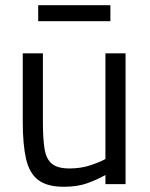

<svg xmlns="http://www.w3.org/2000/svg" viewBox="-20 -704 572 734"><path d="M224 10Q160 10 126 -16Q92 -42 79.5 -97Q67 -152 67 -239V-500H144V-239Q144 -173 150.5 -134Q157 -95 179 -77.5Q201 -60 245 -60Q289 -60 325 -72Q361 -84 383 -96V-500H460V0H383V-35Q351 -17 313.5 -3.5Q276 10 224 10ZM126 -623V-684H402V-623Z"/></svg>

Font: Cairo Play
Style: Regular
Weight: 400
Designer: Mohamed Gaber, Accademia di Belle Arti di Urbino
Foundry: Kief Type Foundry, Accademia di Belle Arti di Urbino
Version: Version 3.119